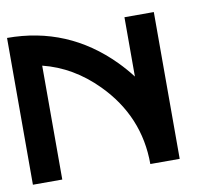

<svg xmlns="http://www.w3.org/2000/svg" viewBox="-61 -558 708 629"><g transform="rotate(-10 293.0 -244.0)"><path d="M97.7 -378.9V0H0V-488.3Q202.1 -488.3 345.2 -343.3Q370.1 -317.9 390.6 -291V-488.3H488.3V0H390.6Q390.6 -158.7 276.4 -274.4Q197.8 -354 97.7 -378.9Z"/></g></svg>

Font: Arounder
Style: Regular
Weight: 400
Designer: Maxim Raikov
Foundry: Maxim Raikov
Version: Version 1.00 March 23, 2021, initial release